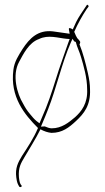

<svg xmlns="http://www.w3.org/2000/svg" viewBox="-20 -590 440 802"><path d="M36 -299C21 -185 83 -111 139 -55L138 -54C121 -13 94 27 72 61C55 89 43 112 48 151C51 174 54 178 60 189C64 195 74 189 70 185C63 178 61 167 59 150C56 111 67 92 82 67C102 32 129 -9 149 -50C163 -42 181 -36 195 -35C240 -35 268 -57 298 -85C330 -115 359 -149 356 -217C356 -236 353 -259 347 -285C338 -325 326 -371 312 -405L313 -406C316 -416 317 -413 309 -424C298 -433 294 -450 290 -457C305 -491 324 -525 342 -552L349 -561C353 -565 345 -574 342 -568L336 -559C324 -541 309 -520 298 -498L284 -467C278 -471 265 -478 268 -466L271 -449L229 -455C219 -456 209 -458 201 -459C139 -466 104 -431 74 -385C57 -358 40 -332 36 -299ZM60 -332C77 -363 100 -412 143 -427C181 -446 224 -431 257 -428L271 -427L265 -411C252 -373 240 -341 226 -299C208 -243 193 -192 172 -139L145 -75L133 -84C123 -92 114 -103 105 -114C93 -128 85 -141 76 -158C52 -197 29 -276 60 -332ZM151 -61 159 -80C166 -97 174 -115 181 -134C215 -220 238 -326 276 -413L283 -428L290 -417C292 -417 295 -416 297 -414V-413C302 -393 312 -374 318 -353C329 -316 344 -266 344 -217C347 -158 320 -124 293 -100C268 -79 238 -54 196 -54C186 -54 177 -58 167 -62ZM195 -37C195 -37 195 -36 195 -36C195 -36 195 -37 195 -37ZM310 -422C310 -422 309 -422 309 -422C309 -422 310 -422 310 -422ZM344 -217Z"/></svg>

Font: Stray Cat
Style: HlCn
Weight: 100
Version: Version 1.0